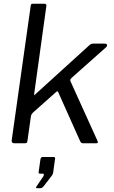

<svg xmlns="http://www.w3.org/2000/svg" viewBox="-20 -762 604 1021"><path d="M497.8 -14.3Q500.8 -7.8 500.1 -3.9Q499.4 0 490.5 0H421Q414.5 0 410.9 -4.1Q407.3 -8.1 404.8 -14.3L289.4 -272.2Q286.3 -280.3 277.5 -271.9L156.1 -164.1Q152.1 -160.1 148.9 -155.3Q145.7 -150.5 144.4 -143.6L126.1 -14.3Q124.8 -4.8 122.1 -2.4Q119.3 0 108.9 0H57.7Q48.3 0 44.8 -4.3Q41.3 -8.6 42.3 -16.5L143.2 -730.8Q144.5 -738.2 146.6 -740.1Q148.6 -742 154.4 -742H217.2Q223.3 -742 225.6 -737.8Q228 -733.7 226 -726.6L161.7 -262.4Q160.7 -254.8 161.9 -255.5Q163.2 -256.2 169.9 -262.5L453.4 -519.9Q460.2 -526.4 465 -528.2Q469.7 -530 475.2 -530H536.1Q546.6 -530 549 -523.7Q551.4 -517.4 542.5 -509.3L361.4 -348.4Q357.3 -344.8 354.9 -341Q352.6 -337.3 354.4 -330.6L497.8 -14.3ZM175.8 238.8Q172.3 238.8 171.8 235.9Q171.3 233.1 174.1 229.3L210.4 175.8Q214.3 169.2 213.3 165.3Q212.3 161.4 207.2 161.4H193.2Q188.1 161.4 186.3 159.2Q184.5 157 185.8 150.1L195.1 84.7Q197.3 72.9 206.6 72.9H265.6Q273.9 72.9 272.9 81.1L262.3 158.8Q260.3 165.2 257.6 169.4L212.1 228.4Q208 233.3 204.2 236Q200.3 238.8 193 238.8Z"/></svg>

Font: Libre Franklin Thin
Style: Italic
Weight: 100
Italic angle: -8°
Designer: Pablo Impallari, Rodrigo Fuenzalida, Nhung Nguyen
Foundry: Impallari Type
Version: Version 3.000